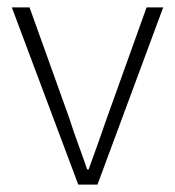

<svg xmlns="http://www.w3.org/2000/svg" viewBox="-20 -500 474 520"><path d="M192 0 12 -480H60L168 -179Q179 -144 192 -109Q205 -74 216 -41H220Q232 -74 244.5 -109Q257 -144 269 -179L377 -480H422L244 0Z"/></svg>

Font: Giro Light
Style: Regular
Weight: 300
Designer: Paul D. Hunt
Foundry: Adobe Systems Incorporated
Version: Version 1.000;PS 1.0;hotconv 1.0.88;makeotf.lib2.5.647800